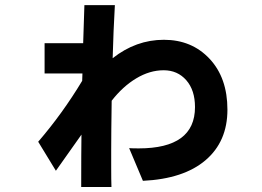

<svg xmlns="http://www.w3.org/2000/svg" viewBox="-20 -661 1040 763"><path d="M131.8 -97.7Q228.5 -210 306.6 -339.8L307.6 -369.1H157.2V-489.3H310.5L315.4 -640.6H436.5Q430.7 -539.1 427.7 -429.7Q520.5 -502.9 631.3 -502.9Q742.2 -502.9 813 -427.2Q883.8 -351.6 883.8 -225.1Q883.8 -98.6 796.9 -24.4Q710 49.8 547.9 57.6L493.2 -72.3Q505.9 -71.3 531.2 -71.3Q754.9 -71.3 754.9 -235.4Q754.9 -302.7 720.2 -342.3Q685.5 -381.8 630.4 -381.8Q575.2 -381.8 521.5 -349.6Q467.8 -317.4 423.8 -260.7Q421.9 -131.8 421.9 -63.5V4.9Q421.9 55.7 422.9 82H302.7Q302.7 -58.6 303.7 -126L202.1 17.6Z"/></svg>

Font: GenEi M Gothic v2 Bold
Style: Regular
Weight: 700
Version: Version 2.0